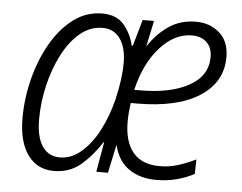

<svg xmlns="http://www.w3.org/2000/svg" viewBox="-44 -595 831 658"><g transform="rotate(5 371.0 -266.0)"><path d="M163 10Q106 10 73.5 -35Q41 -80 41 -162Q41 -229 58 -296Q75 -363 106.5 -418.5Q138 -474 182.5 -508Q227 -542 283 -542Q333 -542 358.5 -510.5Q384 -479 392 -441H396L422 -532H461L442 -442Q470 -486 510.5 -514Q551 -542 605 -542Q653 -542 686 -513Q719 -484 719 -430Q719 -344 642.5 -294.5Q566 -245 426 -245H406Q404 -231 402.5 -214Q401 -197 401 -180Q401 -112 431.5 -75Q462 -38 524 -38Q557 -38 588 -48Q619 -58 647 -72L646 -22Q618 -7 585 1.5Q552 10 515 10Q460 10 421.5 -16.5Q383 -43 370 -98L349 0H309L327 -103H325Q295 -56 256.5 -23Q218 10 163 10ZM434 -291Q539 -291 602 -326Q665 -361 665 -426Q665 -457 646.5 -475.5Q628 -494 595 -494Q536 -494 486 -439Q436 -384 414 -291ZM180 -38Q219 -38 253 -67Q287 -96 312.5 -144.5Q338 -193 353 -253Q370 -326 370 -379Q370 -432 348.5 -462.5Q327 -493 288 -493Q245 -493 210 -463.5Q175 -434 150 -385Q125 -336 111.5 -278Q98 -220 98 -163Q98 -101 119.5 -69.5Q141 -38 180 -38Z"/></g></svg>

Font: Noto Sans SemiCondensed Light
Style: Italic
Weight: 300
Width: 4
Italic angle: -12°
Designer: Monotype Design Team
Foundry: Monotype Imaging Inc.
Version: Version 2.013; ttfautohint (v1.8.4.7-5d5b)